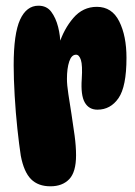

<svg xmlns="http://www.w3.org/2000/svg" viewBox="-20 -652 475 674"><path d="M28 -423Q28 -534 50.5 -583Q73 -632 115 -632Q144 -632 160 -610.5Q176 -589 184 -557.5Q192 -526 192 -494L187 -496Q204 -550 237.5 -589Q271 -628 320 -628Q373 -628 398.5 -577Q424 -526 424 -449Q424 -348 396 -307.5Q368 -267 322 -267Q292 -267 277.5 -292.5Q263 -318 267 -375Q270 -423 264 -441.5Q258 -460 247 -460Q231 -460 223 -436Q215 -412 215 -375Q215 -354 220 -321.5Q225 -289 231 -251Q237 -213 242 -175.5Q247 -138 247 -107Q247 -48 223 -23Q199 2 157 2Q114 2 89 -23Q64 -48 53 -105Q47 -144 41 -200Q35 -256 31.5 -316Q28 -376 28 -423Z"/></svg>

Font: DynaPuff Condensed SemiBold
Style: Regular
Weight: 600
Width: 3
Designer: Toshi Omagari, Jennifer Daniel
Foundry: Google Fonts
Version: Version 2.000